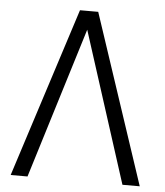

<svg xmlns="http://www.w3.org/2000/svg" viewBox="-52 -771 704 818"><g transform="rotate(5 300.0 -362.5)"><path d="M295 -645 96 0H24L257 -725H335L576 0H502Z"/></g></svg>

Font: JuliaMono Light
Style: Regular
Weight: 300
Monospace: yes
Designer: cormullion
Foundry: corm
Version: Version 0.054; ttfautohint (v1.8.4)